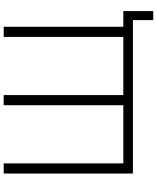

<svg xmlns="http://www.w3.org/2000/svg" viewBox="75 -815 850 1040"><g transform="rotate(-90 500.0 -295.0)"><path d="M820 -52V-700H875V-52H960V110H911V0H80V-700H135V-52H450V-700H505V-52Z"/></g></svg>

Font: Jost* Light
Style: Regular
Weight: 300
Version: Version 3.7